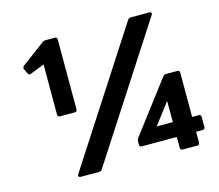

<svg xmlns="http://www.w3.org/2000/svg" viewBox="-104 -867 1139 999"><g transform="rotate(-15 466.0 -367.0)"><path d="M212 0Q205 0 202 -4.5Q199 -9 203 -16L662 -725Q668 -734 678 -734H778Q786 -734 789 -729.5Q792 -725 787 -718L328 -9Q322 0 312 0ZM762 0Q749 0 749 -13V-71H561Q548 -71 548 -84V-101Q548 -111 553 -117L763 -394Q769 -402 779 -402H840Q853 -402 853 -389V-151H888Q901 -151 901 -138V-84Q901 -71 888 -71H853V-13Q853 0 840 0ZM662 -151H749V-265ZM190 -332Q177 -332 177 -345V-615L101 -585Q89 -580 84 -592L72 -617Q68 -627 77 -635L203 -729Q209 -734 219 -734H269Q282 -734 282 -721V-345Q282 -332 269 -332Z"/></g></svg>

Font: LINE Seed Sans App
Style: Bold
Weight: 700
Designer: LINE VX Design & Dalton Maag Ltd & Sandoll Inc
Foundry: Dalton Maag Ltd
Version: Version 1.003